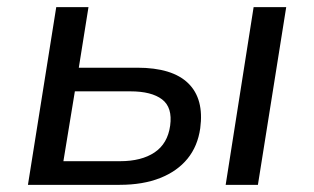

<svg xmlns="http://www.w3.org/2000/svg" viewBox="-20 -516 877 536"><path d="M58 0 137 -496H227L200 -327H363Q461 -327 505.5 -283.5Q550 -240 539 -158Q532 -108 503.5 -73Q475 -38 427 -19Q379 0 314 0ZM157 -66H315Q375 -66 411.5 -90.5Q448 -115 455 -165Q462 -216 432.5 -238.5Q403 -261 344 -261H189ZM610 0 688 -496H779L700 0Z"/></svg>

Font: Nunito Sans 7pt
Style: Italic
Weight: 400
Italic angle: -9°
Designer: Vernon Adams
Foundry: Vernon Adams
Version: Version 3.101;gftools[0.9.27]